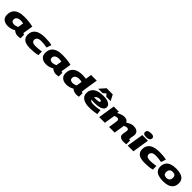

<svg xmlns="http://www.w3.org/2000/svg" viewBox="783 -3344 5907 5907"><g transform="rotate(45 3737.0 -390.0)"><path d="M722 10Q689 10 655.5 0.5Q622 -9 593.5 -25.5Q565 -42 549 -63Q496 -31 431 -10.5Q366 10 296 10Q221 10 161 -14Q101 -38 66 -90Q31 -142 31 -224Q31 -341 82.5 -414.5Q134 -488 229.5 -522.5Q325 -557 457 -557Q528 -557 603 -551Q678 -545 741 -535Q804 -525 840 -514Q822 -398 811 -329.5Q800 -261 795 -228.5Q790 -196 790 -191Q790 -164 815 -164Q826 -164 838 -166V-3Q818 2 784.5 6Q751 10 722 10ZM542 -198 572 -382Q547 -390 518.5 -393.5Q490 -397 459 -397Q378 -397 328 -361.5Q278 -326 278 -261Q278 -211 310.5 -186Q343 -161 391 -161Q428 -161 469 -172.5Q510 -184 542 -198Z M1262 10Q1079 10 997 -54.5Q915 -119 915 -241Q915 -394 1025.5 -475.5Q1136 -557 1361 -557Q1437 -557 1518 -549Q1599 -541 1660 -526L1606 -369Q1529 -384 1466.5 -389.5Q1404 -395 1354 -395Q1258 -395 1213 -359.5Q1168 -324 1168 -265Q1168 -212 1210.5 -184.5Q1253 -157 1334 -157Q1396 -157 1454 -163Q1512 -169 1591 -182L1594 -27Q1516 -4 1428.5 3Q1341 10 1262 10Z M2384 10Q2351 10 2317.5 0.5Q2284 -9 2255.5 -25.5Q2227 -42 2211 -63Q2158 -31 2093 -10.5Q2028 10 1958 10Q1883 10 1823 -14Q1763 -38 1728 -90Q1693 -142 1693 -224Q1693 -341 1744.5 -414.5Q1796 -488 1891.5 -522.5Q1987 -557 2119 -557Q2190 -557 2265 -551Q2340 -545 2403 -535Q2466 -525 2502 -514Q2484 -398 2473 -329.5Q2462 -261 2457 -228.5Q2452 -196 2452 -191Q2452 -164 2477 -164Q2488 -164 2500 -166V-3Q2480 2 2446.5 6Q2413 10 2384 10ZM2204 -198 2234 -382Q2209 -390 2180.5 -393.5Q2152 -397 2121 -397Q2040 -397 1990 -361.5Q1940 -326 1940 -261Q1940 -211 1972.5 -186Q2005 -161 2053 -161Q2090 -161 2131 -172.5Q2172 -184 2204 -198Z M3266 10Q3234 10 3200 1Q3166 -8 3137 -24.5Q3108 -41 3092 -62Q3041 -31 2975 -10.5Q2909 10 2839 10Q2766 10 2706.5 -14.5Q2647 -39 2611 -90Q2575 -141 2575 -222Q2575 -314 2606.5 -378Q2638 -442 2694.5 -481.5Q2751 -521 2824.5 -539Q2898 -557 2983 -557Q3030 -557 3071 -552.5Q3112 -548 3141 -543L3173 -740H3418Q3418 -740 3413.5 -711Q3409 -682 3401.5 -634Q3394 -586 3385 -528Q3376 -470 3367 -412Q3358 -354 3350.5 -304.5Q3343 -255 3338.5 -223.5Q3334 -192 3334 -189Q3334 -164 3358 -164Q3371 -164 3382 -166V-3Q3361 2 3328.5 6Q3296 10 3266 10ZM2934 -161Q2972 -161 3012.5 -172Q3053 -183 3086 -197L3116 -383Q3066 -397 3003 -397Q2923 -397 2872.5 -361.5Q2822 -326 2822 -261Q2822 -211 2855 -186Q2888 -161 2934 -161Z M4158 -25Q4082 -8 4001 1Q3920 10 3835 10Q3659 10 3560 -56.5Q3461 -123 3461 -246Q3461 -391 3570 -474Q3679 -557 3900 -557Q3996 -557 4067.5 -536.5Q4139 -516 4178 -476.5Q4217 -437 4217 -381Q4217 -299 4129.5 -253Q4042 -207 3873 -205Q3824 -204 3785 -206.5Q3746 -209 3715 -213Q3726 -178 3765 -162.5Q3804 -147 3890 -147Q3925 -147 3993.5 -155Q4062 -163 4140 -182ZM3879 -407Q3824 -407 3783 -383Q3742 -359 3723 -318Q3737 -318 3752 -318Q3767 -318 3784 -318Q3868 -320 3913 -330.5Q3958 -341 3958 -364Q3958 -407 3879 -407ZM3627 -596 3798 -790H4066L4165 -596H3977L3909 -674L3816 -596Z M5319 10Q5269 10 5229 -4.5Q5189 -19 5165.5 -48Q5142 -77 5142 -121Q5142 -133 5146 -159.5Q5150 -186 5155 -217Q5160 -248 5164 -275.5Q5168 -303 5168 -316Q5168 -345 5151.5 -362Q5135 -379 5096 -379Q5071 -379 5046 -370.5Q5021 -362 4991 -345Q4991 -342 4989 -327.5Q4987 -313 4986 -309Q4976 -243 4965 -171Q4954 -99 4938 0H4695Q4706 -74 4716.5 -142Q4727 -210 4733.5 -256Q4740 -302 4740 -312Q4740 -344 4722.5 -363Q4705 -382 4668 -382Q4645 -382 4620.5 -374Q4596 -366 4567 -352L4512 0H4265L4352 -547H4574L4563 -479Q4636 -517 4694 -537Q4752 -557 4807 -557Q4882 -557 4919 -532Q4956 -507 4972 -469Q5017 -497 5053.5 -516.5Q5090 -536 5128 -546.5Q5166 -557 5215 -557Q5288 -557 5334.5 -534.5Q5381 -512 5403.5 -475Q5426 -438 5426 -394Q5426 -376 5421.5 -348Q5417 -320 5411.5 -288.5Q5406 -257 5402 -230.5Q5398 -204 5398 -189Q5398 -164 5421 -164Q5434 -164 5446 -167L5447 0Q5423 5 5387 7.5Q5351 10 5319 10Z M5750 -779Q5820 -779 5851 -757.5Q5882 -736 5882 -699Q5882 -653 5859 -628.5Q5836 -604 5798.5 -594.5Q5761 -585 5717 -585Q5648 -585 5616.5 -606.5Q5585 -628 5585 -666Q5585 -724 5626 -751.5Q5667 -779 5750 -779ZM5505 0 5593 -547H5839L5753 0Z M6243 10Q6060 10 5978 -54.5Q5896 -119 5896 -241Q5896 -394 6006.5 -475.5Q6117 -557 6342 -557Q6418 -557 6499 -549Q6580 -541 6641 -526L6587 -369Q6510 -384 6447.5 -389.5Q6385 -395 6335 -395Q6239 -395 6194 -359.5Q6149 -324 6149 -265Q6149 -212 6191.5 -184.5Q6234 -157 6315 -157Q6377 -157 6435 -163Q6493 -169 6572 -182L6575 -27Q6497 -4 6409.5 3Q6322 10 6243 10Z M7047 9Q6930 9 6844 -18.5Q6758 -46 6712.5 -105Q6667 -164 6668 -259Q6671 -365 6720 -431Q6769 -497 6856.5 -527.5Q6944 -558 7060 -558Q7178 -558 7263.5 -530.5Q7349 -503 7394.5 -444Q7440 -385 7439 -291Q7437 -184 7387.5 -118Q7338 -52 7250.5 -21.5Q7163 9 7047 9ZM7048 -139Q7119 -139 7155 -178Q7191 -217 7191 -289Q7191 -350 7157 -380Q7123 -410 7059 -410Q6988 -410 6952 -371Q6916 -332 6916 -260Q6916 -139 7048 -139Z"/></g></svg>

Font: Georama ExtraExtended ExtraBold
Style: Italic
Weight: 800
Width: 8
Italic angle: -9°
Designer: Jean-Baptiste Levee
Foundry: Production Type
Version: Version 1.000